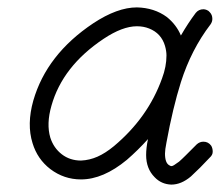

<svg xmlns="http://www.w3.org/2000/svg" viewBox="-20 -480 595 519"><path d="M430 -330Q430 -342 426 -356Q416 -390 383 -403Q368 -409 350 -409Q311 -409 260 -375Q149 -301 119 -194Q105 -145 116 -108Q125 -80 147 -63Q169 -46 199 -46Q222 -47 243.5 -56.5Q265 -66 288 -85Q380 -162 418 -268Q430 -300 430 -330ZM530 -455Q534 -455 539 -453Q544 -451 547 -447Q554 -440 554 -429Q554 -421 549 -414Q497 -346 469 -258Q447 -188 430 -95Q426 -75 426 -65Q426 -39 438 -33Q440 -32 442 -31H443Q447 -31 451 -34L464 -43Q472 -50 482 -60Q492 -70 512 -90Q520 -97 530 -97Q543 -97 551 -86Q555 -79 555 -70Q555 -61 547 -54Q528 -34 521 -27Q506 -13 496 -3Q470 19 443 19Q416 18 398 -1Q375 -24 375 -61Q375 -80 380 -104Q353 -74 323 -48Q259 5 199 5Q153 5 116 -23Q81 -50 68 -93Q52 -144 70 -208Q106 -333 232 -417Q297 -460 350 -460Q397 -459 431 -434Q457 -413 469 -384Q488 -417 509 -445Q517 -455 530 -455Z"/></svg>

Font: TT2020Base
Style: Italic
Weight: 400
Italic angle: -15°
Version: Version 0.2.000